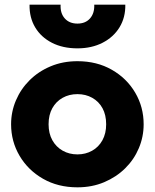

<svg xmlns="http://www.w3.org/2000/svg" viewBox="-20 -787 663 822"><path d="M311.5 15Q228 15 164 -21.8Q100 -58.5 63.8 -120Q27.5 -181.5 27.5 -255Q27.5 -308.5 48.2 -357.2Q69 -406 107 -443.8Q145 -481.5 197 -503.2Q249 -525 311.5 -525Q395 -525 459 -488.2Q523 -451.5 559 -390Q595 -328.5 595 -255Q595 -201.5 574.5 -152.8Q554 -104 516 -66.5Q478 -29 426 -7Q374 15 311.5 15ZM311.5 -126Q346.5 -126 374.5 -141.8Q402.5 -157.5 418.5 -186.5Q434.5 -215.5 434.5 -255Q434.5 -295 418.8 -323.8Q403 -352.5 375 -368.2Q347 -384 311.5 -384Q276 -384 248 -368.2Q220 -352.5 204 -323.8Q188 -295 188 -255Q188 -215.5 204.2 -186.5Q220.5 -157.5 248.5 -141.8Q276.5 -126 311.5 -126ZM311.5 -580Q249 -580 202.5 -603.8Q156 -627.5 130.8 -669.5Q105.5 -711.5 106.5 -767H239.5Q237.5 -730.5 257.2 -708.2Q277 -686 311.5 -686Q346 -686 365.5 -708.2Q385 -730.5 383.5 -767H516.5Q517.5 -712.5 491.8 -670.2Q466 -628 419.2 -604Q372.5 -580 311.5 -580Z"/></svg>

Font: Geologica Cursive
Style: Bold
Weight: 700
Designer: Sindre Bremnes, Frode Helland
Foundry: Monokrom Skriftforlag AS
Version: Version 1.010;gftools[0.9.28]